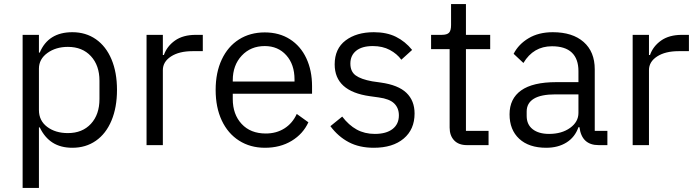

<svg xmlns="http://www.w3.org/2000/svg" viewBox="-20 -712 3417 942"><path d="M91 210V-541H171V-454H175Q217 -554 335 -554Q401 -554 450.5 -519.5Q500 -485 527 -421Q554 -357 554 -271Q554 -185 527 -120.5Q500 -56 450.5 -21.5Q401 13 335 13Q278 13 238.5 -12Q199 -37 175 -87H171V210ZM468 -226V-316Q468 -391 426 -436.5Q384 -482 313 -482Q254 -482 212.5 -452Q171 -422 171 -375V-172Q171 -120 211.5 -89.5Q252 -59 313 -59Q384 -59 426 -104.5Q468 -150 468 -226Z M699 0V-541H779V-442H784Q799 -485 838.5 -513Q878 -541 941 -541H975V-461H925Q859 -461 819 -435Q779 -409 779 -368V0Z M1038 -271Q1038 -356 1068 -420Q1098 -484 1152.5 -518.5Q1207 -553 1279 -553Q1350 -553 1402.5 -519.5Q1455 -486 1483 -426Q1511 -366 1511 -289V-252H1122V-226Q1122 -151 1165.5 -104Q1209 -57 1284 -57Q1336 -57 1375.5 -82Q1415 -107 1436 -153L1493 -112Q1467 -55 1411 -21Q1355 13 1280 13Q1208 13 1153 -22Q1098 -57 1068 -121Q1038 -185 1038 -271ZM1122 -312H1425V-322Q1425 -396 1384.5 -441Q1344 -486 1279 -486Q1210 -486 1166 -439Q1122 -392 1122 -318Z M1601 -93 1659 -140Q1691 -98 1730 -76.5Q1769 -55 1819 -55Q1875 -55 1906 -79Q1937 -103 1937 -146Q1937 -182 1914 -204.5Q1891 -227 1838 -234L1795 -240Q1622 -264 1622 -396Q1622 -473 1675.5 -513.5Q1729 -554 1814 -554Q1877 -554 1922.5 -531.5Q1968 -509 2002 -467L1949 -419Q1928 -448 1892.5 -467Q1857 -486 1809 -486Q1756 -486 1727.5 -463Q1699 -440 1699 -400Q1699 -361 1725 -342Q1751 -323 1806 -313L1848 -307Q1934 -295 1974 -256.5Q2014 -218 2014 -155Q2014 -77 1960.5 -32Q1907 13 1814 13Q1743 13 1691 -14.5Q1639 -42 1601 -93Z M2271 0Q2230 0 2208 -23.5Q2186 -47 2186 -86V-471H2095V-541H2147Q2173 -541 2183 -551.5Q2193 -562 2193 -589V-692H2266V-541H2385V-471H2266V-70H2377V0Z M2480 -151Q2480 -228 2537 -268.5Q2594 -309 2709 -309H2818V-363Q2818 -423 2785.5 -454Q2753 -485 2688 -485Q2597 -485 2548 -403L2500 -448Q2524 -495 2573.5 -524.5Q2623 -554 2692 -554Q2789 -554 2843.5 -506Q2898 -458 2898 -372V-70H2960V0H2917Q2834 0 2823 -88H2818Q2801 -39 2759.5 -13Q2718 13 2660 13Q2575 13 2527.5 -31Q2480 -75 2480 -151ZM2818 -158V-249H2705Q2634 -249 2599 -227.5Q2564 -206 2564 -165V-143Q2564 -101 2593.5 -78Q2623 -55 2674 -55Q2736 -55 2777 -84.5Q2818 -114 2818 -158Z M3084 0V-541H3164V-442H3169Q3184 -485 3223.5 -513Q3263 -541 3326 -541H3360V-461H3310Q3244 -461 3204 -435Q3164 -409 3164 -368V0Z"/></svg>

Font: IBM Plex Sans JP
Style: Regular
Weight: 400
Designer: Mike Abbink; Paul van der Laan; Pieter van Rosmalen; Wujin Sim; Yejin Wi; Jinhee Kim; Boomi Park; Yona Kim; Kichan Ma
Foundry: Sandoll Inc.
Version: Version 1.001